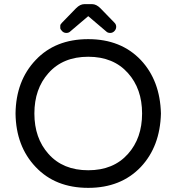

<svg xmlns="http://www.w3.org/2000/svg" viewBox="-20 -897 851 927"><path d="M406 -708Q564 -708 660 -607Q753 -508 757 -349Q753 -190 660 -91Q564 10 406 10Q247 10 152 -91Q57 -191 55 -349Q57 -507 152 -607Q247 -708 406 -708ZM406 -75Q528 -75 598 -154Q666 -230 666 -349Q666 -468 598 -544Q528 -623 406 -623Q284 -623 214 -544Q146 -468 146 -349Q146 -230 214 -154Q284 -75 406 -75ZM533 -787Q541 -779 541 -767.5Q541 -756 532.5 -747Q524 -738 512 -738Q500 -738 493 -745L406 -819L319 -745Q312 -738 300 -738Q288 -738 279.5 -747Q271 -756 271 -761.5Q271 -767 271 -773Q271 -779 279 -787L347 -857Q367 -877 387 -877H425Q445 -877 465 -857Z"/></svg>

Font: Varela Round
Style: Regular
Weight: 400
Designer: Joe Prince
Foundry: Joe Prince
Version: Version 1.000